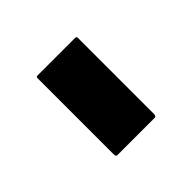

<svg xmlns="http://www.w3.org/2000/svg" viewBox="-22 -335 303 303"><g transform="rotate(45 129.5 -183.0)"><path d="M44 -138H214C217 -138 219 -139 219 -141V-225C219 -227 216 -228 214 -228H44C42 -228 41 -227 41 -225V-141C41 -139 42 -138 44 -138Z"/></g></svg>

Font: Noto Naskh Arabic UI Medium
Style: Regular
Weight: 500
Designer: Monotype Design Team, David Williams, Mohamad Dakak and Nizar Qandah
Foundry: Monotype Imaging Inc.
Version: Version 2.014